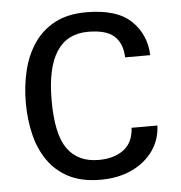

<svg xmlns="http://www.w3.org/2000/svg" viewBox="-49 -687 701 745"><g transform="rotate(-5 301.5 -314.0)"><path d="M313.5 12.7Q240.2 12.7 189.9 -13.2Q139.6 -39.1 108.4 -84.5Q77.1 -129.9 63.5 -188Q49.8 -246.1 49.8 -310.5Q49.8 -375 64 -434.1Q78.1 -493.2 109.4 -539.6Q140.6 -585.9 190.9 -612.8Q241.2 -639.6 314.5 -639.6Q432.6 -639.6 488.3 -586.4Q543.9 -533.2 546.9 -452.1H449.2Q447.3 -506.8 416 -535.2Q384.8 -563.5 314.5 -563.5Q150.4 -563.5 150.4 -310.5Q150.4 -177.7 191.4 -121.1Q232.4 -64.5 312.5 -64.5Q372.1 -64.5 409.7 -92.3Q447.3 -120.1 450.2 -177.7H550.8Q548.8 -123 518.6 -80.1Q488.3 -37.1 435.5 -12.2Q382.8 12.7 313.5 12.7Z"/></g></svg>

Font: Padauk Book
Style: Regular
Weight: 400
Designer: Debbi Hosken, Becca Hirsbrunner Spalinger
Foundry: SIL International
Version: Version 5.000